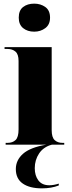

<svg xmlns="http://www.w3.org/2000/svg" viewBox="-20 -795 393 1055"><path d="M168 -621Q131 -621 107 -640.5Q83 -660 83 -698Q83 -738 107 -756.5Q131 -775 168 -775Q203 -775 229 -756.5Q255 -738 255 -698Q255 -660 229 -640.5Q203 -621 168 -621ZM11 0V-10H22Q49 -10 65.5 -25.5Q82 -41 82 -84V-460Q82 -497 65 -511.5Q48 -526 22 -526H5V-536H264V-80Q264 -40 280.5 -25Q297 -10 323 -10H333V0ZM210 240Q143 240 105 213.5Q67 187 67 134Q67 85 106.5 50Q146 15 234 0H265Q219 12 195 48Q171 84 171 129Q171 170 191 196.5Q211 223 251 223Q274 223 303 214V224Q263 240 210 240Z"/></svg>

Font: Noto Serif Display SemiCondensed Black
Style: Regular
Weight: 900
Width: 4
Designer: Monotype Design Team
Foundry: Monotype Imaging Inc.
Version: Version 2.009